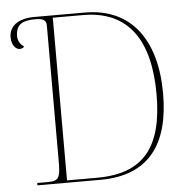

<svg xmlns="http://www.w3.org/2000/svg" viewBox="-51 -765 806 816"><g transform="rotate(-5 351.5 -357.0)"><path d="M76 0H345C549 0 642 -123 642 -342C642 -569 540 -714 341 -714H125C54 -714 17 -683 17 -636C17 -604 35 -584 51 -584C62 -584 67 -588 71 -592C59 -601 45 -615 45 -639C45 -691 77 -704 127 -704C162 -704 175 -697 175 -672V-98C175 -21 169 -10 118 -10H76ZM331 -10H203V-704H332C529 -704 614 -567 614 -342C614 -117 531 -10 331 -10Z"/></g></svg>

Font: Noto Serif Display Thin
Style: Regular
Weight: 100
Designer: Monotype Design Team
Foundry: Monotype Imaging Inc.
Version: Version 2.009